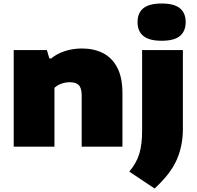

<svg xmlns="http://www.w3.org/2000/svg" viewBox="-20 -835 1119 1093"><path d="M58 0V-550H247L261 -502H271Q303.5 -529 349 -544Q394.5 -559 447 -559Q514 -559 566 -532.8Q618 -506.5 647.5 -450.2Q677 -394 677 -304V0H445V-291Q445 -334.5 428 -350.8Q411 -367 378 -367Q352 -367 328.5 -358.2Q305 -349.5 290 -335V0ZM860 238 716 142Q757.5 92.5 773.2 39.8Q789 -13 789 -90V-550H1021V-98Q1021 -4.5 985.5 75.8Q950 156 860 238ZM900 -603Q829 -603 796 -630.2Q763 -657.5 763 -709Q763 -761 796 -788Q829 -815 900 -815Q971.5 -815 1004.2 -788Q1037 -761 1037 -709Q1037 -657.5 1004.2 -630.2Q971.5 -603 900 -603Z"/></svg>

Font: Encode Sans Expanded Expanded Black
Style: Regular
Weight: 900
Width: 7
Designer: Multiple Designers
Foundry: Impallari Type
Version: Version 3.000; ttfautohint (v1.8.3) -l 8 -r 50 -G 200 -x 14 